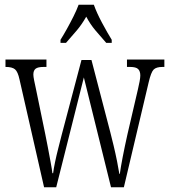

<svg xmlns="http://www.w3.org/2000/svg" viewBox="-20 -786 711 806"><path d="M62 -452Q55 -485 43 -495Q31 -505 4 -505H3V-536H175V-505H163Q139 -505 129.5 -497.5Q120 -490 120 -473Q120 -465 123.5 -447.5Q127 -430 130 -417L170 -223Q175 -199 181 -167Q187 -135 192.5 -105.5Q198 -76 200 -59H203Q205 -76 211 -105Q217 -134 225 -165Q233 -196 239 -220L322 -534H364L443 -231Q449 -208 457 -174.5Q465 -141 471.5 -108.5Q478 -76 481 -56H483Q487 -85 495 -126.5Q503 -168 515 -222L559 -411Q563 -428 566 -444Q569 -460 569 -469Q569 -487 560 -496Q551 -505 526 -505H513V-536H670V-505H662Q636 -505 625 -494Q614 -483 604 -440L500 0H446L332 -461L216 0H165ZM234 -619Q246 -638 260.5 -664Q275 -690 288.5 -717Q302 -744 310 -766H374Q386 -732 408.5 -690Q431 -648 449 -619V-606H426Q402 -633 380.5 -658.5Q359 -684 342 -716Q324 -684 302.5 -658.5Q281 -633 257 -606H234Z"/></svg>

Font: Noto Serif ExtraCondensed Light
Style: Regular
Weight: 300
Width: 2
Designer: Monotype Design Team
Foundry: Monotype Imaging Inc.
Version: Version 2.014; ttfautohint (v1.8.4.7-5d5b)